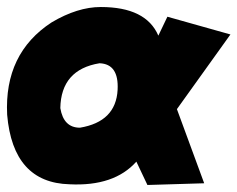

<svg xmlns="http://www.w3.org/2000/svg" viewBox="-20 -525 680 550"><path d="M268.6 -504.9Q398.4 -504.9 433.6 -422.9L459.5 -477.1L640.1 -426.3L486.8 -212.4L564.9 0L402.3 4.9L370.6 -62Q307.1 9.3 179.2 2.9Q17.1 -1.5 0.5 -196.3Q-8.3 -372.1 127.9 -460.9Q202.1 -504.9 268.6 -504.9ZM152.8 -215.3Q162.1 -159.2 209 -159.2Q312 -176.3 316.9 -267.6Q320.8 -341.8 265.1 -343.8Q154.8 -325.7 152.8 -215.3Z"/></svg>

Font: Lapsus Pro (theguybrush.com)
Style: Bold
Weight: 700
Designer: Jose Roses
Version: Version 1.00 February 9, 2018, initial release